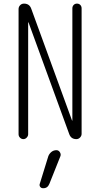

<svg xmlns="http://www.w3.org/2000/svg" viewBox="-20 -750 540 1035"><path d="M80.1 -26.4V-701.2Q80.1 -712.9 88.4 -721.7Q96.7 -730.5 109.4 -730.5Q138.7 -730.5 148.4 -703.1L368.2 -100.6Q368.2 -99.6 369.1 -99.6Q370.1 -99.6 370.1 -100.6V-705.1Q370.1 -715.8 377 -723.1Q383.8 -730.5 395 -730.5Q406.2 -730.5 413.1 -723.1Q419.9 -715.8 419.9 -705.1V-28.3Q419.9 -17.6 411.6 -8.8Q403.3 0 391.6 0Q363.3 0 353.5 -26.4L133.8 -628.9Q133.8 -629.9 132.8 -629.9Q131.8 -629.9 131.8 -628.9V-26.4Q131.8 -16.6 124 -8.3Q116.2 0 106 0Q95.7 0 87.9 -7.8Q80.1 -15.6 80.1 -26.4ZM240.2 92.8Q245.1 79.1 256.8 69.3Q268.6 59.6 284.2 59.6Q295.9 59.6 302.7 70.3Q309.6 81.1 305.7 91.8L246.1 241.2Q236.3 265.6 211.9 264.6Q202.1 264.6 196.8 257.3Q191.4 250 194.3 241.2Z"/></svg>

Font: Rounded-X Mgen+ 1mn light
Style: Regular
Weight: 200
Designer: [Source Han Sans]
Ryoko NISHIZUKA  (kana & ideographs); Paul D. Hunt (Latin, Greek & Cyrillic); Wenlong ZHANG  (bopomofo
Version: Version 1.059.20150602